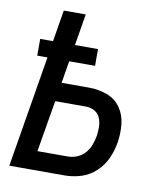

<svg xmlns="http://www.w3.org/2000/svg" viewBox="-83 -803 741 870"><g transform="rotate(10 288.0 -367.5)"><path d="M19 0H273Q311 0 348.5 -11.5Q386 -23 416 -51Q446 -79 462 -115Q478 -151 484 -188Q491 -231 486.5 -273.5Q482 -316 459 -349Q436 -382 396.5 -396.5Q357 -411 314 -411H187L204 -513H323V-590H217L241 -735H140L116 -590H57V-513H104ZM133 -87 173 -324H314Q336 -324 354 -314Q372 -304 380 -285Q388 -266 388.5 -244.5Q389 -223 386 -202Q382 -181 374.5 -160Q367 -139 351.5 -121.5Q336 -104 315 -95.5Q294 -87 273 -87Z"/></g></svg>

Font: Iosevka Sparkle Medium
Style: Italic
Weight: 500
Italic angle: -9°
Designer: Belleve Invis
Foundry: Belleve Invis
Version: Version 4.5.0; ttfautohint (v1.8.3)